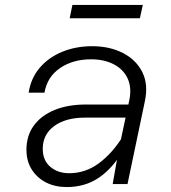

<svg xmlns="http://www.w3.org/2000/svg" viewBox="-20 -745 690 777"><path d="M436 0 461 -142 503 -338Q514 -390 496.5 -427.5Q479 -465 440 -485Q401 -505 349 -505Q275 -505 223 -469.5Q171 -434 160 -370H96Q105 -429 141 -471Q177 -513 232 -535.5Q287 -558 353 -558Q424 -558 477.5 -530.5Q531 -503 556 -453Q581 -403 566 -334L496 0ZM250 12Q203 12 166.5 -6.5Q130 -25 108.5 -59Q87 -93 87 -139Q87 -196 117 -237Q147 -278 201 -300Q255 -322 327 -322H512L501 -269H324Q246 -269 199.5 -235Q153 -201 153 -143Q153 -96 183.5 -70Q214 -44 260 -44Q326 -44 380.5 -84.5Q435 -125 477 -193V-135Q437 -65 381 -26.5Q325 12 250 12ZM262 -671 273 -725H558L546 -671Z"/></svg>

Font: Azeret Mono ExtraLight
Style: Italic
Weight: 250
Italic angle: -12°
Designer: Martin Vácha
Foundry: Displaay
Version: Version 1.002